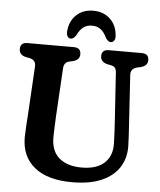

<svg xmlns="http://www.w3.org/2000/svg" viewBox="-60 -954 850 1019"><g transform="rotate(5 365.0 -444.0)"><path d="M562 -300 543.5 -583Q542.5 -601.5 535.8 -609.8Q529 -618 515.5 -621L493 -625.5Q458 -635 458 -665Q458 -700 495.5 -700H671.5Q709 -700 709 -665Q709 -636 674 -626L652 -621Q617.5 -612 620.5 -577L638 -300.5Q640 -275 641 -251Q642 -227 643 -201Q644 -138 613.2 -89.2Q582.5 -40.5 519.8 -12.8Q457 15 362.5 15Q229.5 15 160 -42.8Q90.5 -100.5 91.5 -203Q92 -224.5 94.2 -262.2Q96.5 -300 98.5 -328.5L113 -580Q114.5 -613.5 82.5 -621L59.5 -625.5Q24.5 -634 24.5 -665Q24.5 -700 62 -700H309.5Q347 -700 347 -665Q347 -635.5 312 -626L290 -621Q263.5 -614.5 262 -581.5L247 -325Q245.5 -292.5 244.5 -266.2Q243.5 -240 243 -219Q241.5 -142.5 285 -104.8Q328.5 -67 406 -67Q485 -67 526.2 -104.5Q567.5 -142 566 -208Q565 -240 564 -260.2Q563 -280.5 562 -300ZM396 -822Q368.5 -822 349.8 -807.8Q331 -793.5 316.5 -763.5Q303.5 -743.5 290 -743.5Q278 -743.5 271.8 -753.5Q265.5 -763.5 266.5 -779.5Q270.5 -835 305.8 -868.2Q341 -901.5 396 -901.5Q450.5 -901.5 485.8 -868.2Q521 -835 525 -779.5Q526.5 -763.5 520 -753.5Q513.5 -743.5 501.5 -743.5Q488 -743.5 475 -763.5Q461 -793.5 442.2 -807.8Q423.5 -822 396 -822Z"/></g></svg>

Font: Fraunces 72pt S100 SemiBold
Style: Regular
Weight: 600
Version: Version 1.000; ttfautohint (v1.8.3)